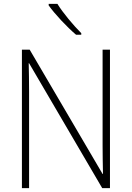

<svg xmlns="http://www.w3.org/2000/svg" viewBox="-20 -970 680 990"><path d="M276 -950H231V-942C263 -897 325 -831 372 -791H399V-799C358 -840 305 -903 276 -950ZM547 0V-714H509V-221C509 -178 510 -120 511 -73H509L133 -714H93V0H130V-497C130 -553 129 -597 128 -644H130L507 0Z"/></svg>

Font: Noto Sans SemiCondensed ExtraLight
Style: Regular
Weight: 200
Width: 4
Designer: Monotype Design Team
Foundry: Monotype Imaging Inc.
Version: Version 2.013